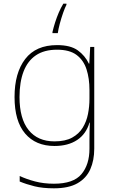

<svg xmlns="http://www.w3.org/2000/svg" viewBox="-20 -783 623 1043"><path d="M290 -538Q363 -538 402.5 -509.5Q442 -481 463 -437H465L470 -528H492V25Q492 88 470.5 136.5Q449 185 401 212.5Q353 240 273 240Q212 240 167.5 229Q123 218 87 203V173Q123 190 170 202.5Q217 215 273 215Q379 215 422.5 163Q466 111 466 25V-17Q466 -46 466.5 -67Q467 -88 468 -117H466Q448 -55 399 -22.5Q350 10 276 10Q174 10 116.5 -57.5Q59 -125 59 -256Q59 -387 117 -462.5Q175 -538 290 -538ZM290 -513Q220 -513 175 -482.5Q130 -452 108 -394.5Q86 -337 86 -256Q86 -138 135.5 -76.5Q185 -15 276 -15Q335 -15 372 -35.5Q409 -56 429.5 -89.5Q450 -123 458 -164Q466 -205 466 -246V-294Q466 -357 450 -406.5Q434 -456 396 -484.5Q358 -513 290 -513ZM341 -757Q333 -742 323 -713.5Q313 -685 305 -655Q297 -625 294 -603H265V-609Q271 -635 279.5 -661.5Q288 -688 299 -714Q310 -740 324 -763H341Z"/></svg>

Font: Noto Sans Thai Thin
Style: Regular
Weight: 250
Designer: Monotype Design Team
Foundry: Monotype Imaging Inc.
Version: Version 2.001